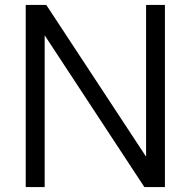

<svg xmlns="http://www.w3.org/2000/svg" viewBox="-20 -760 774 780"><path d="M84.5 0V-740H168L593.5 -93H573.5V-740H650V0H566.5L141.5 -647H161.5V0Z"/></svg>

Font: Encode Sans SC Condensed Thin
Style: Regular
Weight: 400
Version: Version 3.002